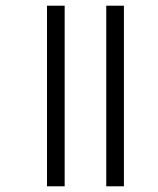

<svg xmlns="http://www.w3.org/2000/svg" viewBox="-20 -654 555 674"><path d="M145 0H207V-634H145ZM353 0H415V-634H353Z"/></svg>

Font: Hind Light
Style: Regular
Weight: 300
Designer: Manushi Parikh, Satya Rajpurohit
Foundry: Indian Type Foundry
Version: Version 1.201;PS 1.0;hotconv 1.0.78;makeotf.lib2.5.61930; tt